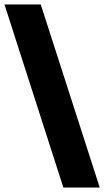

<svg xmlns="http://www.w3.org/2000/svg" viewBox="-49 -780 470 866"><path d="M236.8 65.9 -28.8 -759.8H134.8L400.9 65.9Z"/></svg>

Font: Mulish ExtraBlack
Style: Regular
Weight: 1000
Designer: Vernon Adams
Foundry: Vernon Adams
Version: Version 3.603; ttfautohint (v1.8.3)